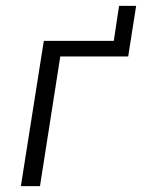

<svg xmlns="http://www.w3.org/2000/svg" viewBox="-20 -633 483 653"><path d="M51 0 129 -494H367L385 -613H443L416 -441H185L116 0Z"/></svg>

Font: Nunito Sans 7pt Condensed Light
Style: Italic
Weight: 300
Width: 3
Italic angle: -9°
Designer: Vernon Adams
Foundry: Vernon Adams
Version: Version 3.101;gftools[0.9.27]